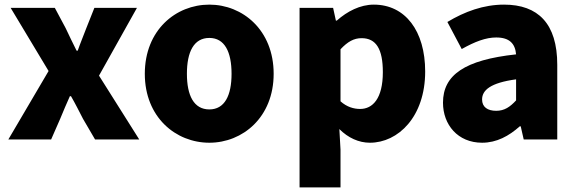

<svg xmlns="http://www.w3.org/2000/svg" viewBox="-20 -603 2494 830"><path d="M16 0H201L240 -89C254 -123 268 -156 282 -187H287C305 -156 322 -122 339 -89L391 0H582L408 -276L572 -569H388L353 -481C341 -449 327 -416 316 -384H311C295 -416 279 -449 264 -481L217 -569H26L190 -296Z M885 14C1029 14 1163 -96 1163 -284C1163 -473 1029 -583 885 -583C740 -583 606 -473 606 -284C606 -96 740 14 885 14ZM885 -130C818 -130 788 -190 788 -284C788 -379 818 -439 885 -439C951 -439 981 -379 981 -284C981 -190 951 -130 885 -130Z M1275 207H1452V44L1447 -45C1485 -7 1531 14 1579 14C1701 14 1818 -98 1818 -294C1818 -469 1732 -583 1596 -583C1537 -583 1481 -554 1436 -514H1432L1420 -569H1275ZM1537 -132C1510 -132 1480 -140 1452 -165V-390C1483 -423 1510 -438 1543 -438C1606 -438 1635 -391 1635 -291C1635 -177 1591 -132 1537 -132Z M2064 14C2127 14 2180 -15 2227 -57H2231L2244 0H2389V-323C2389 -501 2306 -583 2159 -583C2070 -583 1989 -553 1914 -508L1976 -391C2033 -423 2080 -441 2125 -441C2183 -441 2207 -414 2211 -368C1989 -344 1895 -279 1895 -159C1895 -64 1959 14 2064 14ZM2125 -124C2088 -124 2064 -140 2064 -173C2064 -213 2100 -245 2211 -260V-169C2185 -141 2161 -124 2125 -124Z"/></svg>

Font: Noto Sans T Chinese Black
Style: Bold
Weight: 900
Designer: Ryoko NISHIZUKA (kana & ideographs); Paul D. Hunt (Latin, Greek & Cyrillic); Wenlong ZHANG (bopomofo); Sandoll Communica
Foundry: Adobe Systems Incorporated
Version: Version 1.000;PS 1;hotconv 1.0.78;makeotf.lib2.5.61930